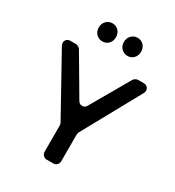

<svg xmlns="http://www.w3.org/2000/svg" viewBox="-215 -1046 1067 1171"><g transform="rotate(30 318.5 -460.5)"><path d="M169 -857Q169 -885 186.5 -903Q204 -921 230 -921Q256 -921 273 -903Q290 -885 290 -857Q290 -830 273 -812Q256 -794 230 -794Q204 -794 186.5 -812Q169 -830 169 -857ZM346 -857Q346 -885 363.5 -903Q381 -921 407 -921Q433 -921 450 -903Q467 -885 467 -857Q467 -830 450 -812Q433 -794 407 -794Q381 -794 363.5 -812Q346 -830 346 -857ZM383 -241Q379 -233 379 -224V-35Q379 -21 368.5 -10.5Q358 0 344 0H297Q283 0 272.5 -10.5Q262 -21 262 -35V-220Q262 -229 258 -237L30 -648Q20 -667 29.5 -683.5Q39 -700 60 -700H100Q107 -700 116.5 -694.5Q126 -689 130 -683L290 -411Q300 -392 320 -392Q340 -392 350 -411L506 -682Q510 -689 519.5 -694.5Q529 -700 536 -700H577Q598 -700 607.5 -683.5Q617 -667 607 -648Z"/></g></svg>

Font: Trueno
Style: Round
Weight: 400
Designer: Julieta Ulanovsky, Jasper
Foundry: Julieta Ulanovsky, Cannot Into Space Fonts
Version: Version 3.001